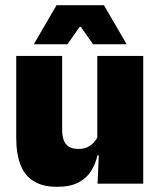

<svg xmlns="http://www.w3.org/2000/svg" viewBox="-20 -708 618 740"><path d="M42.5 -492.5H219.5V-209.5Q219.5 -186 225.2 -169Q231 -152 245 -143Q259 -134 283 -134Q302 -134 316.2 -140.5Q330.5 -147 340.8 -158Q351 -169 357 -182L384 -109H355.5Q348 -75 330.2 -47.5Q312.5 -20 281 -4Q249.5 12 199.5 12Q146 12 111 -9Q76 -30 59.2 -72.2Q42.5 -114.5 42.5 -179ZM355 -492.5H532V0H356L361.5 -126.5L355 -144.5ZM111.5 -539.5 198 -688H380.5L467 -539.5V-537.5H338.5L291.5 -604.5H287L240 -537.5H111.5Z"/></svg>

Font: Anek Malayalam ExtraBold
Style: Regular
Weight: 800
Version: Version 1.003